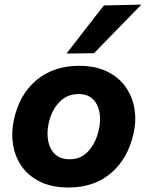

<svg xmlns="http://www.w3.org/2000/svg" viewBox="-20 -797 638 830"><path d="M276.5 13.5Q205 13.5 154.8 -10.8Q104.5 -35 75 -76.2Q45.5 -117.5 36.8 -169.2Q28 -221 39.5 -276.5Q63 -388.5 137.5 -450.5Q212 -512.5 321.5 -512.5Q391 -512.5 441 -488.8Q491 -465 521 -424Q551 -383 560.5 -331.2Q570 -279.5 558 -223Q535 -114.5 462 -50.5Q389 13.5 276.5 13.5ZM281 -108.5Q332 -108.5 364.2 -146.2Q396.5 -184 407.5 -237.5Q416.5 -278 409.8 -313Q403 -348 380.5 -369.2Q358 -390.5 320 -390.5Q269 -390.5 235.2 -354.2Q201.5 -318 190 -262Q181.5 -221.5 188.5 -186.5Q195.5 -151.5 218.5 -130Q241.5 -108.5 281 -108.5ZM267.5 -565.5Q308.5 -618.5 348.5 -670Q388.5 -721.5 429 -773.5L591 -777Q538.5 -723 487.2 -670.5Q436 -618 386.5 -567Z"/></svg>

Font: Commissioner
Style: Bold Italic
Weight: 700
Italic angle: -12°
Designer: Kostas Bartsokas
Foundry: Kostas Bartsokas
Version: Version 1.000; ttfautohint (v1.8.3)